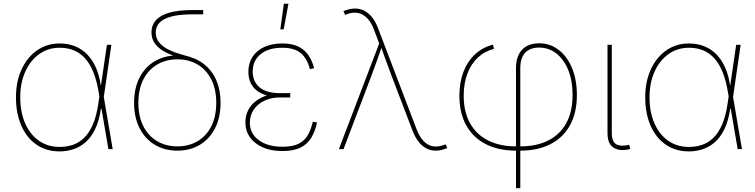

<svg xmlns="http://www.w3.org/2000/svg" viewBox="-20 -780 3948 1004"><path d="M292 11.7Q221.7 11.7 170.4 -23.9Q119.1 -59.6 91.3 -123.5Q63.5 -187.5 63.5 -271.5Q63.5 -353.5 92.8 -417Q122.1 -480.5 173.6 -516.6Q225.1 -552.7 292 -552.7Q335.9 -552.7 372.3 -538.1Q408.7 -523.4 436 -495.4Q463.4 -467.3 481.4 -426.8Q499.5 -386.2 506.8 -334H512.7L522.5 -274.4L569.3 0H546.9L495.1 -302.7Q485.4 -360.4 468 -403.1Q450.7 -445.8 425.5 -474.1Q400.4 -502.4 367.2 -516.4Q334 -530.3 292 -530.3Q231.4 -530.3 185.1 -497.1Q138.7 -463.9 112.3 -405.5Q85.9 -347.2 85.9 -271.5Q85.9 -194.3 111.3 -135.7Q136.7 -77.1 183.1 -44.4Q229.5 -11.7 292 -11.7Q327.6 -11.7 359.9 -22.2Q392.1 -32.7 418.9 -58.3Q445.8 -84 465.1 -127.9Q484.4 -171.9 494.1 -238.3L539.1 -545.9H562.5L522.5 -271.5L513.7 -211.9H507.8Q498.5 -147.9 477.5 -104.7Q456.5 -61.5 427 -35.9Q397.5 -10.3 362.8 0.7Q328.1 11.7 292 11.7Z M907.7 7.8Q841.3 7.8 790 -22.7Q738.8 -53.2 710 -109.4Q681.2 -165.5 681.2 -242.2Q681.2 -319.3 710 -374.8Q738.8 -430.2 790 -460.2Q841.3 -490.2 907.7 -490.2L961.4 -467.3Q920.9 -477.1 886.5 -489.3Q852.1 -501.5 826.4 -518.3Q800.8 -535.2 786.4 -558.1Q772 -581.1 772 -611.3Q772 -647 794.2 -673.1Q816.4 -699.2 864.3 -713.4Q912.1 -727.5 989.3 -727.5H1042.5V-705.1H989.3Q918.5 -705.1 875.5 -693.4Q832.5 -681.6 813.5 -660.6Q794.4 -639.6 794.4 -611.3Q794.4 -577.1 815.4 -554.4Q836.4 -531.7 866.9 -517.8Q897.5 -503.9 927 -495.8Q956.5 -487.8 973.6 -482.4Q1009.8 -471.2 1039.3 -450.2Q1068.8 -429.2 1089.8 -398.9Q1110.8 -368.7 1122.1 -329.3Q1133.3 -290 1133.3 -242.2Q1133.3 -165.5 1104.5 -109.4Q1075.7 -53.2 1024.9 -22.7Q974.1 7.8 907.7 7.8ZM907.7 -14.6Q967.3 -14.6 1013.2 -41.7Q1059.1 -68.8 1085 -119.9Q1110.8 -170.9 1110.8 -242.2Q1110.8 -313.5 1085 -364.5Q1059.1 -415.5 1013.2 -442.6Q967.3 -469.7 907.7 -469.7Q848.1 -469.7 802 -442.6Q755.9 -415.5 729.7 -364.5Q703.6 -313.5 703.6 -242.2Q703.6 -170.9 729.7 -119.9Q755.9 -68.8 802 -41.7Q848.1 -14.6 907.7 -14.6Z M1457.5 9.8Q1396.5 9.8 1353 -9.8Q1309.6 -29.3 1286.4 -63Q1263.2 -96.7 1263.2 -139.6Q1263.2 -175.8 1277.8 -204.1Q1292.5 -232.4 1318.8 -252.2Q1345.2 -272 1380.9 -282.5Q1416.5 -293 1458.5 -293H1497.6V-270.5H1442.9Q1399.9 -270.5 1364.3 -254.2Q1328.6 -237.8 1307.6 -208Q1286.6 -178.2 1286.6 -137.7Q1286.6 -82 1333 -47.4Q1379.4 -12.7 1457.5 -12.7Q1510.7 -12.7 1542 -28.6Q1573.2 -44.4 1589.8 -73.7Q1606.4 -103 1615.7 -143.6L1637.7 -139.6Q1628.4 -94.7 1608.6 -61Q1588.9 -27.3 1552.5 -8.8Q1516.1 9.8 1457.5 9.8ZM1458.5 -270.5Q1414.6 -270.5 1380.9 -279.3Q1347.2 -288.1 1324.5 -305.2Q1301.8 -322.3 1290.3 -347.4Q1278.8 -372.6 1278.8 -405.3Q1278.8 -449.7 1300.5 -482.9Q1322.3 -516.1 1362.1 -534.4Q1401.9 -552.7 1456.5 -552.7Q1503.9 -552.7 1536.6 -538.1Q1569.3 -523.4 1590.3 -494.9Q1611.3 -466.3 1622.6 -423.8L1600.6 -418Q1585.4 -476.1 1551.5 -503.2Q1517.6 -530.3 1456.5 -530.3Q1384.3 -530.3 1343.3 -497.1Q1302.2 -463.9 1301.3 -407.2Q1301.3 -353.5 1337.4 -323.2Q1373.5 -293 1442.9 -293H1497.6V-270.5ZM1445.8 -626.5 1464.4 -760.3H1488.3L1463.4 -626.5Z M1752 0 1962.9 -552.7 1936.5 -622.6Q1921.9 -662.1 1900.4 -684.6Q1878.9 -707 1851.1 -712.4Q1823.2 -717.8 1789.6 -704.1L1784.7 -702.1L1775.9 -721.7Q1791.5 -728.5 1807.1 -731.9Q1822.8 -735.4 1836.4 -735.4Q1863.3 -735.4 1886 -723.4Q1908.7 -711.4 1926.8 -688.2Q1944.8 -665 1957.5 -630.9L2158.2 -105Q2173.3 -65.4 2194.8 -42.7Q2216.3 -20 2243.9 -15.1Q2271.5 -10.3 2305.2 -23.4L2310.1 -25.4L2318.8 -5.9Q2303.2 1 2287.6 4.4Q2272 7.8 2258.3 7.8Q2231.4 7.8 2209 -4.2Q2186.5 -16.1 2168.5 -39.3Q2150.4 -62.5 2137.2 -96.7L2028.3 -381.8Q2013.2 -420.9 1999.3 -460Q1985.4 -499 1971.2 -538.1H1977.1Q1963.9 -499 1950.2 -460Q1936.5 -420.9 1921.4 -381.8L1776.4 0Z M2678.2 204.1V-423.3Q2678.2 -467.8 2693.4 -496.6Q2708.5 -525.4 2735.6 -539.6Q2762.7 -553.7 2798.3 -553.7Q2856.9 -553.7 2901.6 -519Q2946.3 -484.4 2971.4 -423.6Q2996.6 -362.8 2996.6 -283.2Q2996.6 -189.5 2960.4 -124.5Q2924.3 -59.6 2857.9 -25.9Q2791.5 7.8 2700.7 7.8H2678.2Q2587.4 7.8 2521 -25.9Q2454.6 -59.6 2418.5 -123.8Q2382.3 -188 2382.3 -279.3Q2382.3 -349.6 2403.6 -404.8Q2424.8 -460 2464.4 -496.3Q2503.9 -532.7 2557.6 -546.4L2563 -524.4Q2514.2 -512.2 2478.8 -479Q2443.4 -445.8 2424.1 -395Q2404.8 -344.2 2404.8 -279.8Q2404.8 -194.8 2438 -135.5Q2471.2 -76.2 2532.5 -45.4Q2593.8 -14.6 2678.2 -14.6H2700.7Q2785.6 -14.6 2846.9 -45.4Q2908.2 -76.2 2941.2 -136.2Q2974.1 -196.3 2974.1 -284.2Q2974.1 -356.9 2951.9 -412.6Q2929.7 -468.3 2890.1 -499.8Q2850.6 -531.2 2798.3 -531.2Q2769 -531.2 2747.1 -520Q2725.1 -508.8 2712.9 -485.1Q2700.7 -461.4 2700.7 -423.3V204.1Z M3267.1 1Q3218.3 11.7 3187.5 -8.5Q3156.7 -28.8 3156.7 -85.4V-545.9H3179.2V-85.4Q3179.2 -37.6 3203.4 -25.1Q3227.5 -12.7 3266.1 -22Q3269 -22.9 3268.1 -22.7Q3267.1 -22.5 3270 -22.9L3275.9 -1.5Q3273.9 -1 3271.7 -0.5Q3269.5 0 3267.1 1Z M3582.5 11.7Q3512.2 11.7 3460.9 -23.9Q3409.7 -59.6 3381.8 -123.5Q3354 -187.5 3354 -271.5Q3354 -353.5 3383.3 -417Q3412.6 -480.5 3464.1 -516.6Q3515.6 -552.7 3582.5 -552.7Q3626.5 -552.7 3662.8 -538.1Q3699.2 -523.4 3726.6 -495.4Q3753.9 -467.3 3772 -426.8Q3790 -386.2 3797.4 -334H3803.2L3813 -274.4L3859.9 0H3837.4L3785.6 -302.7Q3775.9 -360.4 3758.5 -403.1Q3741.2 -445.8 3716.1 -474.1Q3690.9 -502.4 3657.7 -516.4Q3624.5 -530.3 3582.5 -530.3Q3522 -530.3 3475.6 -497.1Q3429.2 -463.9 3402.8 -405.5Q3376.5 -347.2 3376.5 -271.5Q3376.5 -194.3 3401.9 -135.7Q3427.2 -77.1 3473.6 -44.4Q3520 -11.7 3582.5 -11.7Q3618.2 -11.7 3650.4 -22.2Q3682.6 -32.7 3709.5 -58.3Q3736.3 -84 3755.6 -127.9Q3774.9 -171.9 3784.7 -238.3L3829.6 -545.9H3853L3813 -271.5L3804.2 -211.9H3798.3Q3789.1 -147.9 3768.1 -104.7Q3747.1 -61.5 3717.5 -35.9Q3688 -10.3 3653.3 0.7Q3618.7 11.7 3582.5 11.7Z"/></svg>

Font: Inter Thin
Style: Regular
Weight: 250
Designer: Rasmus Andersson
Foundry: rsms
Version: Version 4.001;git-66647c0bb